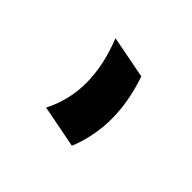

<svg xmlns="http://www.w3.org/2000/svg" viewBox="-1 -575 603 603"><g transform="rotate(-45 301.0 -273.5)"><path d="M164.1 -358.9Q231.9 -324.2 308.6 -324.2Q385.3 -324.2 472.2 -358.9L444.8 -216.8Q361.3 -188 284.7 -188Q208.5 -188 136.7 -216.8Z"/></g></svg>

Font: Hack
Style: Bold Italic
Weight: 700
Italic angle: -11°
Monospace: yes
Designer: Christopher Simpkins
Foundry: Christopher Simpkins
Version: Version 2.017; ttfautohint (v1.4.1) -l 4 -r 80 -G 350 -x 0 -